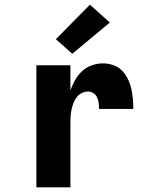

<svg xmlns="http://www.w3.org/2000/svg" viewBox="-20 -798 640 818"><path d="M135 0V-520H280V-413Q288 -436 300 -457Q312 -478 329.5 -494.5Q347 -511 370.5 -519.5Q394 -528 418 -528Q440 -528 461.5 -521Q483 -514 498.5 -498.5Q514 -483 524 -463Q534 -443 539 -421.5Q544 -400 546 -378Q548 -356 548 -334H402Q402 -346 400.5 -358.5Q399 -371 394 -382.5Q389 -394 378 -401Q367 -408 355 -408Q341 -408 328 -401.5Q315 -395 306.5 -383.5Q298 -372 293 -359Q288 -346 285 -332Q282 -318 281 -304Q280 -290 280 -276V0ZM288 -569 218 -631 363 -778 448 -702Z"/></svg>

Font: Iosevka Heavy Extended
Style: Regular
Weight: 900
Width: 7
Monospace: yes
Designer: Belleve Invis
Foundry: Belleve Invis
Version: Version 32.5.0; ttfautohint (v1.8.4)